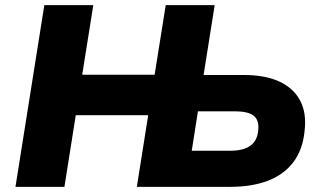

<svg xmlns="http://www.w3.org/2000/svg" viewBox="-20 -725 1250 745"><path d="M40 0 152 -705H342L299 -435H580L623 -705H813L770 -434H926Q1009 -434 1064 -408.5Q1119 -383 1144.5 -335Q1170 -287 1162 -218Q1155 -144 1118 -95.5Q1081 -47 1019 -23.5Q957 0 874 0H511L555 -278H274L230 0ZM724 -140H872Q925 -140 952 -160Q979 -180 982 -220Q986 -258 965 -275.5Q944 -293 891 -293H748Z"/></svg>

Font: Nunito Sans 8pt Black
Style: Italic
Weight: 900
Italic angle: -9°
Version: Version 3.101;gftools[0.9.27]